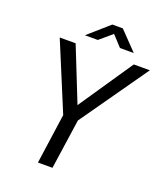

<svg xmlns="http://www.w3.org/2000/svg" viewBox="-160 -1005 952 1111"><g transform="rotate(20 316.0 -449.0)"><path d="M206.5 0 250 -308 77.5 -723H175.5L308 -390.5L533.5 -723H632.5L340.5 -307.5L296 0ZM210 -785 338 -897.5H402.5L511 -785H426L366 -850L289.5 -785Z"/></g></svg>

Font: Public Sans
Style: Italic
Weight: 400
Italic angle: -8°
Designer: The Public Sans project authors (U.S. Web Design System). Libre Franklin designed by Pablo Impallari and Rodrigo Fuenzal
Version: Version 1.008; ttfautohint (v1.8.1) -l 8 -r 50 -G 200 -x 14 